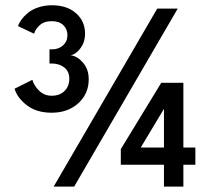

<svg xmlns="http://www.w3.org/2000/svg" viewBox="-20 -692 802 712"><path d="M47 -595Q50 -606 58.8 -618.2Q67.5 -630.5 82.2 -643.2Q97 -656 120.8 -664.2Q144.5 -672.5 173 -672.5Q228 -672.5 261.8 -643Q295.5 -613.5 295.5 -566.5Q295.5 -537 279.2 -514.2Q263 -491.5 242 -487Q267 -484 288 -459.5Q309 -435 309 -398Q309 -344 270.2 -309Q231.5 -274 171.5 -274Q115.5 -274 79.8 -301.5Q44 -329 34 -363L100 -396Q106.5 -373.5 125.5 -355.2Q144.5 -337 171.5 -337Q202 -337 219.5 -354.8Q237 -372.5 237 -400Q237 -427.5 218.2 -442Q199.5 -456.5 171.5 -456.5H163.5V-509H173.5Q197 -509 213.5 -523.5Q230 -538 230 -561.5Q230 -584 214.8 -598.8Q199.5 -613.5 172 -613.5Q143 -613.5 126.5 -597.8Q110 -582 106.5 -567ZM563 -660H639L255 0H179ZM660 -385V-145H704.5V-81H660V0H588V-81H428V-139L578 -385ZM588 -145V-287.5H587.5L502 -145Z"/></svg>

Font: League Spartan SemiBold
Style: Regular
Weight: 600
Foundry: The League of Moveable Type
Version: Version 2.002